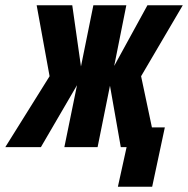

<svg xmlns="http://www.w3.org/2000/svg" viewBox="-72 -558 713 728"><path d="M-52 0 116 -269 67 -538H202L235 -306L282 -538H407L361 -308L487 -538H621L463 -269L504 -75H553L505 150H375L408 0H386L345 -233L298 0H172L220 -235L83 0Z"/></svg>

Font: Geist Mono ExtraBold
Style: Italic
Weight: 800
Italic angle: -12°
Monospace: yes
Designer: Basement.studio, Andrés Briganti, Mateo Zaragoza
Foundry: Basement.studio, Vercel, Andrés Briganti, Guido Ferreyra, Mateo Zaragoza
Version: Version 1.500; ttfautohint (v1.8.4.7-5d5b)